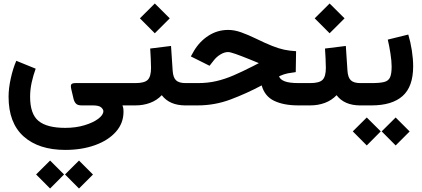

<svg xmlns="http://www.w3.org/2000/svg" viewBox="-20 -600 2400 1093"><path d="M183.1 -209Q169.4 -171.4 160.4 -130.9Q151.4 -90.3 151.4 -48.8Q151.4 49.3 199.5 88.6Q247.6 127.9 351.1 127.9Q411.6 127.9 460.9 113Q510.3 98.1 539.3 76.2Q568.4 54.2 568.4 32.7Q568.4 22.9 556.2 11.5Q543.9 0 507.8 0H444.3Q421.9 0 412.4 -10.3Q402.8 -20.5 398.9 -36.6L386.2 -90.3Q380.9 -112.8 386 -119.9Q391.1 -127 410.2 -127H711.4V0H677.2Q681.6 12.2 682.4 20.8Q683.1 29.3 683.1 36.1Q683.1 101.6 639.6 150.4Q596.2 199.2 521 226.3Q445.8 253.4 351.6 253.4Q200.7 253.4 114.7 176.8Q28.8 100.1 28.8 -49.3Q28.8 -96.7 41.3 -153.6Q53.7 -210.4 72.8 -253.9ZM350.1 393.1 429.7 314 509.3 393.6 429.7 473.1ZM185.5 393.1 265.1 314 344.7 393.1 265.1 473.1Z M1046.9 0H1035.2Q945.3 0 900.9 -58.1Q873 -28.8 834.5 -14.4Q795.9 0 751 0H691.9V-127H751Q803.2 -127 821.5 -146Q839.8 -165 839.8 -213.4Q839.8 -239.7 838.1 -268.6Q836.4 -297.4 835 -323.7L953.6 -338.4L962.9 -197.8Q965.3 -159.2 981.9 -143.1Q998.5 -127 1036.1 -127H1046.9ZM776.4 -495.6 861.3 -580.1 946.3 -495.6 861.3 -410.6Z M1663.6 -189.5Q1638.7 -186.5 1618.4 -182.6Q1598.1 -178.7 1568.8 -166Q1573.2 -148.4 1599.4 -137.7Q1625.5 -127 1680.2 -127H1706.5V0H1678.2Q1595.2 0 1541 -25.9Q1486.8 -51.8 1469.7 -113.8Q1382.3 -67.4 1292.5 -33.7Q1202.6 0 1105.5 0H1027.3V-127H1106.9Q1162.6 -127 1211.2 -138.2Q1259.8 -149.4 1309.6 -170.9Q1359.4 -192.4 1418.9 -222.7L1453.6 -240.7Q1445.3 -243.7 1434.8 -248.3Q1424.3 -252.9 1402.3 -261.7Q1353 -281.7 1321.5 -292.7Q1290 -303.7 1278.8 -303.7Q1257.3 -303.7 1234.9 -290Q1212.4 -276.4 1196.3 -255.4L1172.9 -225.6L1066.4 -278.8L1084 -310.1Q1116.2 -364.3 1167 -397Q1217.8 -429.7 1279.3 -429.7Q1314.5 -429.7 1353.3 -415.8Q1392.1 -401.9 1435.5 -380.9Q1491.7 -353.5 1529.3 -338.6Q1566.9 -323.7 1597.9 -317.1Q1628.9 -310.5 1665.5 -308.6Z M2042 0H2030.3Q1940.4 0 1896 -58.1Q1868.2 -28.8 1829.6 -14.4Q1791 0 1746.1 0H1687V-127H1746.1Q1798.3 -127 1816.7 -146Q1835 -165 1835 -213.4Q1835 -239.7 1833.3 -268.6Q1831.5 -297.4 1830.1 -323.7L1948.7 -338.4L1958 -197.8Q1960.4 -159.2 1977.1 -143.1Q1993.7 -127 2031.2 -127H2042ZM1771.5 -495.6 1856.4 -580.1 1941.4 -495.6 1856.4 -410.6Z M2304.2 -403.3Q2316.9 -361.8 2324.5 -313Q2332 -264.2 2332 -222.7Q2332 -106.9 2272 -53.5Q2211.9 0 2095.2 0H2022.5V-127H2095.2Q2141.6 -127 2166.3 -133.1Q2190.9 -139.2 2200.2 -159.2Q2209.5 -179.2 2209.5 -221.2Q2209.5 -252.4 2202.6 -296.1Q2195.8 -339.8 2187.5 -374.5ZM2152.8 147.9 2232.4 68.8 2312 148.4 2232.4 228ZM1988.3 147.9 2067.9 68.8 2147.5 147.9 2067.9 228Z"/></svg>

Font: Vazir UI
Style: Bold-UI
Weight: 700
Designer: Saber Rastikerdar
Foundry: Saber Rastikerdar
Version: Version 30.1.0